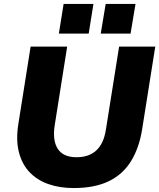

<svg xmlns="http://www.w3.org/2000/svg" viewBox="-20 -941 806 972"><path d="M353 11Q282 11 225 -9Q168 -29 129.5 -69.5Q91 -110 75.5 -171.5Q60 -233 73 -314L135 -705H320L257 -307Q245 -230 272.5 -187.5Q300 -145 368 -145Q430 -145 467.5 -179.5Q505 -214 516 -284L583 -705H766L700 -289Q685 -193 643.5 -125.5Q602 -58 530.5 -23.5Q459 11 353 11ZM490 -771 515 -921H666L641 -771ZM278 -771 302 -921H453L429 -771Z"/></svg>

Font: Nunito Sans 11pt Black
Style: Italic
Weight: 900
Italic angle: -9°
Version: Version 3.101;gftools[0.9.27]